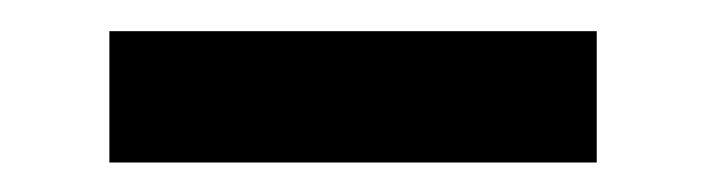

<svg xmlns="http://www.w3.org/2000/svg" viewBox="-20 -368 459 125"><path d="M51.2 -262.2V-347.7H368.5V-262.2Z"/></svg>

Font: Smooch Sans Thin
Style: Regular
Weight: 100
Designer: Robert E. Leuschke
Foundry: Robert E. Leuschke
Version: Version 1.010